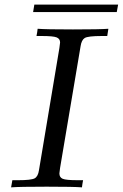

<svg xmlns="http://www.w3.org/2000/svg" viewBox="-20 -807 529 827"><path d="M27.8 0 33.2 -30.8H57.1Q114.3 -30.8 129.2 -38.8Q144 -46.9 147.9 -74.2L235.8 -600.1L238.8 -624Q238.8 -640.1 223.9 -646Q209 -651.9 160.2 -651.9H137.2Q138.2 -656.7 140.1 -668Q142.1 -679.2 142.1 -683.1Q177.2 -680.2 294.2 -680.2Q411.1 -680.2 446.8 -683.1L441.9 -651.9H418Q358.9 -651.9 345 -643.3Q331.1 -634.8 327.1 -607.9L238.8 -84L235.8 -60.1Q235.8 -43 250 -36.9Q264.2 -30.8 314.9 -30.8H337.9Q336.9 -25.9 335 -14.9Q333 -3.9 333 0Q297.9 -2.9 180.9 -2.9Q64 -2.9 27.8 0ZM122.6 -754.9 127.9 -787.1H488.8L482.9 -754.9Z"/></svg>

Font: CMU Serif Extra
Style: RomanSlanted
Weight: 500
Italic angle: -9.46001°
Version: Version 0.7.0